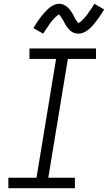

<svg xmlns="http://www.w3.org/2000/svg" viewBox="-20 -990 568 1010"><path d="M24 0V-55H172L275 -680H135V-735H485V-680H337L234 -55H374V0ZM392 -813Q382 -813 372.5 -816Q363 -819 355.5 -824.5Q348 -830 341.5 -837Q335 -844 329.5 -852Q324 -860 320.5 -867.5Q317 -875 311.5 -884.5Q306 -894 300.5 -901Q295 -908 291 -914Q289 -914 286 -911.5Q283 -909 279.5 -906.5Q276 -904 272.5 -900.5Q269 -897 267 -895Q265 -893 262.5 -890.5Q260 -888 258 -885.5Q256 -883 254 -880.5Q252 -878 249.5 -875Q247 -872 244.5 -869Q242 -866 240 -862.5Q238 -859 235.5 -855.5Q233 -852 230.5 -848Q228 -844 225 -840Q222 -836 219 -831.5Q216 -827 213.5 -822.5Q211 -818 207 -813L156 -842Q166 -860 176 -875Q186 -890 196 -902.5Q206 -915 214.5 -924.5Q223 -934 235 -945Q247 -956 262 -963Q277 -970 292 -970Q299 -970 305 -968.5Q311 -967 316.5 -964.5Q322 -962 327.5 -958Q333 -954 337.5 -950Q342 -946 346 -941Q350 -936 353.5 -930.5Q357 -925 360.5 -920Q364 -915 366.5 -909.5Q369 -904 372.5 -897.5Q376 -891 379 -885.5Q382 -880 386 -876.5Q390 -873 392 -868Q394 -869 397.5 -871Q401 -873 404 -875.5Q407 -878 411 -882Q415 -886 416.5 -888Q418 -890 420.5 -892Q423 -894 425 -896.5Q427 -899 429 -901.5Q431 -904 433.5 -907Q436 -910 438.5 -913Q441 -916 443 -919.5Q445 -923 447.5 -926.5Q450 -930 452.5 -934Q455 -938 458.5 -942Q462 -946 464.5 -950.5Q467 -955 470 -960Q473 -965 477 -970L528 -940Q517 -922 507 -907Q497 -892 487.5 -880Q478 -868 469.5 -858Q461 -848 448.5 -837Q436 -826 421.5 -819.5Q407 -813 392 -813Z"/></svg>

Font: Iosevka Curly Light
Style: Italic
Weight: 300
Italic angle: -9°
Monospace: yes
Designer: Belleve Invis
Foundry: Belleve Invis
Version: Version 22.1.2; ttfautohint (v1.8.4)